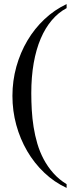

<svg xmlns="http://www.w3.org/2000/svg" viewBox="-20 -715 373 950"><path d="M309.6 214.8Q248.5 186.5 199 139.4Q149.4 92.3 114.5 32.5Q79.6 -27.3 60.5 -96.9Q41.5 -166.5 41.5 -240.7Q41.5 -315.4 61 -385.3Q80.6 -455.1 115.7 -514.4Q150.9 -573.7 200.2 -620.1Q249.5 -666.5 309.6 -694.8V-674.8Q269 -653.3 236.6 -615.2Q204.1 -577.1 181.4 -523.9Q158.7 -470.7 146.7 -402.6Q134.8 -334.5 134.8 -253.4Q134.8 -213.4 137.2 -171.1Q139.6 -128.9 146.2 -86.9Q152.8 -44.9 164.8 -4.2Q176.8 36.6 196.3 73.2Q215.8 109.9 243.7 141.4Q271.5 172.9 309.6 196.3Z"/></svg>

Font: Doulos SIL
Style: Regular
Weight: 400
Designer: Walt Agee, Victor Gaultney, Peter Martin, Debbi Hosken
Foundry: SIL International
Version: Version 4.110; 2011; Maintenance release